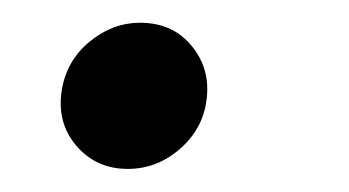

<svg xmlns="http://www.w3.org/2000/svg" viewBox="-20 -141 305 168"><path d="M91.8 6.8Q64 6.8 46.6 -13.7Q29.3 -34.2 34.2 -63Q38.6 -88.4 58.6 -104.7Q78.6 -121.1 102.5 -121.1Q131.3 -121.1 147.9 -100.6Q164.6 -80.1 160.6 -52.7Q157.2 -27.8 137.2 -10.5Q117.2 6.8 91.8 6.8Z"/></svg>

Font: Inter 20pt
Style: Italic
Weight: 400
Italic angle: -9.3988°
Version: Version 4.001;git-66647c0bb